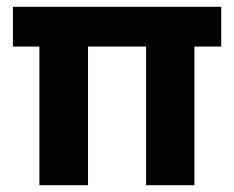

<svg xmlns="http://www.w3.org/2000/svg" viewBox="-20 -545 688 565"><path d="M96 0V-488H239V0ZM410 0V-488H552V0ZM18 -408V-525H631V-408Z"/></svg>

Font: Bricolage Grotesque 24pt
Style: Bold
Weight: 700
Designer: Mathieu Triay
Foundry: Atelier Triay
Version: Version 1.001;gftools[0.9.33.dev8+g029e19f]